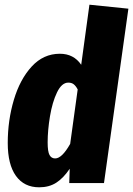

<svg xmlns="http://www.w3.org/2000/svg" viewBox="-20 -780 567 818"><path d="M527 -743 423 0H275L277 -61Q250 -21 219.5 -1.5Q189 18 147 18Q83 18 48 -30.5Q13 -79 13 -171Q13 -267 39 -354.5Q65 -442 115 -496.5Q165 -551 235 -551Q294 -551 326 -504L361 -760ZM183 -173Q183 -134 191 -119.5Q199 -105 215 -105Q244 -105 279 -167L311 -399Q303 -414 294 -421Q285 -428 271 -428Q243 -428 223 -386.5Q203 -345 193 -285Q183 -225 183 -173Z"/></svg>

Font: Fira Sans Extra Condensed ExtraBold
Style: Italic
Weight: 800
Width: 3
Italic angle: -8°
Designer: Carrois Corporate & Edenspiekermann AG
Foundry: Carrois Corporate GbR & Edenspiekermann AG
Version: Version 4.203